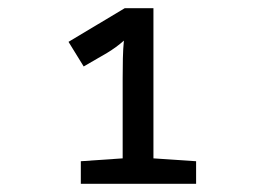

<svg xmlns="http://www.w3.org/2000/svg" viewBox="-20 -864 640 468"><path d="M177 -416V-471L279 -478V-673Q279 -698 279.5 -721.5Q280 -745 282 -765Q264 -749 241 -735L184 -702L147 -762L284 -844H354V-478L458 -471V-416Z"/></svg>

Font: Noto Sans Mono Medium
Style: Regular
Weight: 500
Designer: Monotype Design Team
Foundry: Monotype Imaging Inc.
Version: Version 2.014